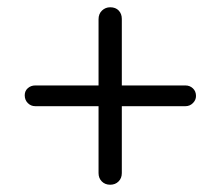

<svg xmlns="http://www.w3.org/2000/svg" viewBox="-20 -596 602 528"><path d="M77 -304Q65 -304 56.5 -312.5Q48 -321 48 -334Q48 -346 56.5 -353.5Q65 -361 77 -361H490Q502 -361 510.5 -353Q519 -345 519 -332Q519 -321 510.5 -312.5Q502 -304 490 -304ZM283 -88Q269 -88 260 -97Q251 -106 251 -120V-543Q251 -558 260.5 -567Q270 -576 283 -576Q298 -576 306.5 -567Q315 -558 315 -544V-120Q315 -106 306 -97Q297 -88 283 -88Z"/></svg>

Font: zvoove
Style: Regular
Weight: 400
Designer: Vernon Adams (Nunito) & Andrew Paglinawan (Quicksand)
Foundry: zvoove
Version: Version 3.006